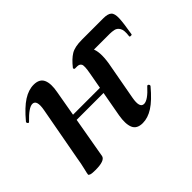

<svg xmlns="http://www.w3.org/2000/svg" viewBox="-88 -565 743 743"><g transform="rotate(-45 283.5 -193.0)"><path d="M338 9Q306 9 296.5 -13.5Q287 -36 294 -77L329 -271Q336 -308 331 -317Q326 -326 313 -326H301Q299 -326 297.5 -329Q296 -332 297 -333Q319 -361 339.5 -373.5Q360 -386 399 -386H517Q541 -386 551 -377Q561 -368 560 -342.5Q559 -317 550 -265Q549 -262 543 -262.5Q537 -263 538 -267Q542 -296 534.5 -308.5Q527 -321 515 -323.5Q503 -326 492 -326H342L352 -357Q388 -357 402.5 -331.5Q417 -306 408 -248L379 -89Q370 -40 394 -40Q415 -40 451 -80Q455 -84 459 -79.5Q463 -75 460 -71Q424 -28 395 -9.5Q366 9 338 9ZM80 8Q61 8 54 5.5Q47 3 47 0Q47 -4 52.5 -26Q58 -48 62 -74L103 -297Q112 -346 88 -346Q78 -346 63.5 -336Q49 -326 30 -306Q27 -302 23 -306.5Q19 -311 22 -315Q58 -358 87 -376.5Q116 -395 144 -395Q176 -395 186 -372.5Q196 -350 188 -309L136 -12Q131 8 80 8ZM123 -181 126 -205H368L365 -181Z"/></g></svg>

Font: Cormorant
Style: Bold Italic
Weight: 700
Italic angle: -10°
Designer: Christian Thalmann (Catharsis Fonts)
Foundry: Catharsis Fonts
Version: Version 4.000